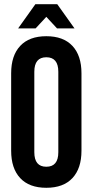

<svg xmlns="http://www.w3.org/2000/svg" viewBox="-20 -882 440 912"><path d="M33 -166V-534Q33 -618 76 -664Q119 -710 200 -710Q281 -710 324 -664Q367 -618 367 -534V-166Q367 -82 324 -36Q281 10 200 10Q119 10 76 -36Q33 -82 33 -166ZM257 -159V-541Q257 -610 200 -610Q143 -610 143 -541V-159Q143 -90 200 -90Q257 -90 257 -159ZM148 -862H252L334 -747H251L200 -802L149 -747H66Z"/></svg>

Font: kids-team
Style: team
Weight: 400
Designer: Ryoichi Tsunekawa, Thomas Gollenia, Laura Emeder
Foundry: Ryoichi Tsunekawa, Thomas Gollenia, Laura Emeder
Version: Version 2.000